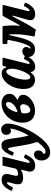

<svg xmlns="http://www.w3.org/2000/svg" viewBox="1108 -1718 846 3159"><g transform="rotate(-90 1530.5 -139.0)"><path d="M-26 -385Q7 -456 49.8 -495.5Q92.5 -535 150.5 -535Q207 -535 232.5 -503Q258 -471 242.5 -413L231.5 -370Q219 -324 217.5 -301.2Q216 -278.5 223.8 -271Q231.5 -263.5 247.5 -263.5Q262 -263.5 280.8 -268.2Q299.5 -273 319.5 -285Q329 -290.5 332 -296.5Q335 -302.5 338 -316.5L383 -512.5Q384.5 -520 395 -520H523Q530.5 -520 531.5 -518.8Q532.5 -517.5 531.5 -511.5L432.5 -112Q429 -98 429.2 -85.8Q429.5 -73.5 442 -73.5Q457.5 -73.5 472 -94.5Q486.5 -115.5 506.5 -152.5Q511.5 -162 515.2 -165.2Q519 -168.5 528.5 -165L556.5 -153.5Q565 -150 566.8 -145.5Q568.5 -141 564 -130.5Q533.5 -65.5 492.5 -24Q451.5 17.5 382 17.5Q326.5 17.5 302.5 -14.5Q278.5 -46.5 289.5 -94L315 -201.5Q317.5 -212.5 314.5 -214Q311.5 -215.5 304.5 -212Q280 -198.5 250 -189.8Q220 -181 184 -181Q145 -181 116.8 -193.8Q88.5 -206.5 80 -241.8Q71.5 -277 90.5 -344L105.5 -398.5Q109.5 -413 112 -429.5Q114.5 -446 100.5 -446Q85.5 -446 69.5 -425.2Q53.5 -404.5 32 -362.5Q28 -354.5 24.2 -350.8Q20.5 -347 12 -350.5L-20 -363.5Q-28.5 -367.5 -29.2 -371.5Q-30 -375.5 -26 -385Z M954.5 -381Q925.5 -381 908 -404Q890.5 -427 891 -459.5Q891.5 -499 917.5 -520.5Q943.5 -542 979 -542Q1024 -542 1050.2 -509.2Q1076.5 -476.5 1076.5 -429Q1076.5 -379 1057 -309.2Q1037.5 -239.5 1003 -162.2Q968.5 -85 923.5 -10.2Q878.5 64.5 826.8 125.8Q775 187 720.5 224.5Q666 262 613.5 263.5Q565 266 532.8 246.2Q500.5 226.5 484.2 192.8Q468 159 468.5 118.5Q468.5 88 481 60.5Q493.5 33 515.5 15.5Q537.5 -2 566.5 -2Q595.5 -2 614.8 16.5Q634 35 634 69.5Q633.5 96.5 625 111.8Q616.5 127 605.5 135Q594.5 143 586.2 148.2Q578 153.5 578 160.5Q578 172 587 179.8Q596 187.5 614.5 187.5Q648.5 187.5 687.8 152.5Q727 117.5 761.5 69.5Q770.5 57 772.2 52.8Q774 48.5 769 31.5Q750 -21.5 736.2 -86.8Q722.5 -152 712.2 -215.8Q702 -279.5 693.8 -330Q685.5 -380.5 678.5 -405Q676 -412.5 672 -420Q668 -427.5 659 -427.5Q647 -427.5 634.5 -403.8Q622 -380 607.5 -345.5Q604.5 -337 600.8 -335.5Q597 -334 589 -336.5L557.5 -349Q546.5 -352 547.8 -356.5Q549 -361 552.5 -371Q570 -415.5 593.5 -453.2Q617 -491 647.2 -514Q677.5 -537 714.5 -537Q762 -537 782.5 -514.5Q803 -492 813.5 -452.5Q827 -398 837.5 -310.2Q848 -222.5 871 -121Q876 -97 880.8 -97.8Q885.5 -98.5 895 -116.5Q926 -172.5 947.8 -226.2Q969.5 -280 981.2 -322.2Q993 -364.5 993 -386.5Q993 -394 989.5 -394Q984.5 -394 978.8 -387.5Q973 -381 954.5 -381Z M1091.5 -189Q1091.5 -265.5 1117.8 -329Q1144 -392.5 1189 -438.8Q1234 -485 1290.5 -510Q1347 -535 1407 -535Q1479.5 -535 1522.8 -499Q1566 -463 1566 -408.5Q1566 -362.5 1542 -334.2Q1518 -306 1481.5 -285Q1466 -275.5 1467.8 -272.8Q1469.5 -270 1490.5 -262Q1518.5 -251.5 1534.2 -232.5Q1550 -213.5 1550 -179Q1550 -146 1529.2 -112Q1508.5 -78 1472.2 -49.2Q1436 -20.5 1389.5 -2.8Q1343 15 1291 15Q1234.5 15 1189.2 -6.2Q1144 -27.5 1117.8 -72.5Q1091.5 -117.5 1091.5 -189ZM1285 -277.5Q1321 -288.5 1354.5 -311Q1388 -333.5 1409.2 -363Q1430.5 -392.5 1430.5 -426Q1430.5 -462.5 1395.5 -462.5Q1363 -462.5 1328 -421.2Q1293 -380 1270 -306.5Q1264 -286.5 1266.2 -279Q1268.5 -271.5 1285 -277.5ZM1327 -227Q1312 -222.5 1297.2 -219.2Q1282.5 -216 1269.5 -213.5Q1255 -210 1250.8 -202Q1246.5 -194 1245 -174Q1242.5 -148 1246.2 -122.5Q1250 -97 1262 -80Q1274 -63 1296 -63Q1324.5 -63 1347 -80.8Q1369.5 -98.5 1382.2 -125.8Q1395 -153 1395 -181.5Q1395 -201 1386 -211.2Q1377 -221.5 1363 -227.5Q1353.5 -231.5 1345.8 -231.2Q1338 -231 1327 -227Z M2188 -129.5Q2161 -63.5 2116.2 -23Q2071.5 17.5 2009 17.5Q1975.5 17.5 1955.5 2Q1935.5 -13.5 1929.5 -35Q1928 -41.5 1927.2 -45.2Q1926.5 -49 1926 -52Q1924 -59 1920.5 -57.8Q1917 -56.5 1910 -47.5Q1889.5 -20.5 1861 -2.8Q1832.5 15 1796 15Q1731.5 15 1688.5 -30Q1645.5 -75 1645.5 -172.5Q1645.5 -251 1668.2 -317Q1691 -383 1728.5 -431.5Q1766 -480 1811.2 -507Q1856.5 -534 1901 -534Q1944.5 -534 1966.8 -513.5Q1989 -493 1998.5 -468.5Q2003 -455.5 2007.5 -454.5Q2012 -453.5 2016 -472L2023 -505.5Q2024.5 -513.5 2028.2 -516.8Q2032 -520 2042.5 -520H2139.5Q2156 -520 2158.5 -516Q2161 -512 2157.5 -499L2060.5 -107.5Q2059 -103 2058 -96.8Q2057 -90.5 2057 -86.5Q2057 -73.5 2069 -73.5Q2082.5 -73.5 2098.5 -94.8Q2114.5 -116 2132 -155Q2136.5 -165.5 2139.8 -167.5Q2143 -169.5 2154.5 -165.5L2180.5 -156Q2190.5 -152 2191.8 -147.2Q2193 -142.5 2188 -129.5ZM1979 -362.5Q1979 -400 1968 -429Q1957 -458 1930 -458Q1912 -458 1893.2 -436.5Q1874.5 -415 1857.5 -379.8Q1840.5 -344.5 1827.2 -303Q1814 -261.5 1806.5 -220.8Q1799 -180 1799 -147.5Q1799 -107 1808.5 -85.2Q1818 -63.5 1842 -63.5Q1860 -63 1879.2 -84.8Q1898.5 -106.5 1916.2 -141.5Q1934 -176.5 1948.2 -217.2Q1962.5 -258 1970.8 -296.2Q1979 -334.5 1979 -362.5Z M3025 -495 2930.5 -116.5Q2929 -111.5 2927.5 -101.8Q2926 -92 2926 -88Q2926 -73.5 2937 -73.5Q2949.5 -73.5 2967 -95.5Q2984.5 -117.5 3003.5 -155.5Q3007.5 -164 3011.5 -167.2Q3015.5 -170.5 3024 -167L3055.5 -153.5Q3069 -148.5 3061 -130Q3029.5 -62.5 2986 -22.5Q2942.5 17.5 2876.5 17.5Q2831 17.5 2804.2 -3.8Q2777.5 -25 2777.5 -64.5Q2777.5 -70.5 2779 -82.8Q2780.5 -95 2783.5 -104.5L2844.5 -317.5Q2856.5 -364 2847.8 -359.2Q2839 -354.5 2821.5 -320.5Q2779 -241 2732.8 -153.5Q2686.5 -66 2626.5 21Q2621 28.5 2613.5 27Q2606 25.5 2598 23L2514.5 7.5Q2509 6 2509.2 2Q2509.5 -2 2511 -10Q2528.5 -96.5 2536.2 -163Q2544 -229.5 2545.5 -284.5Q2547 -339.5 2544 -391Q2542.5 -415 2538.5 -416.5Q2534.5 -418 2529 -394Q2508.5 -301 2489 -225.8Q2469.5 -150.5 2445 -96.8Q2420.5 -43 2385.2 -14Q2350 15 2297.5 15Q2239.5 15 2205.8 -15.8Q2172 -46.5 2172 -96.5Q2172 -139 2199.2 -166.5Q2226.5 -194 2264 -194Q2296 -194 2315.8 -176.2Q2335.5 -158.5 2335.5 -130Q2335.5 -108.5 2328.8 -96.5Q2322 -84.5 2315.2 -78.2Q2308.5 -72 2308.5 -68.5Q2308.5 -60 2319 -60Q2337.5 -60 2356.2 -91.2Q2375 -122.5 2392.5 -174Q2410 -225.5 2425 -287.2Q2440 -349 2451 -410.5Q2454 -427 2449.8 -433.5Q2445.5 -440 2430 -440H2408.5Q2393 -440 2389.5 -444.5Q2386 -449 2386 -465V-500Q2386 -514.5 2391.8 -517.2Q2397.5 -520 2411 -520H2655Q2672 -520 2676.5 -517.5Q2681 -515 2683 -500Q2689.5 -437.5 2691.2 -377.2Q2693 -317 2685.5 -247Q2684.5 -238.5 2687.5 -235.2Q2690.5 -232 2696 -241Q2733 -303.5 2757 -347.5Q2781 -391.5 2800 -428Q2819 -464.5 2841 -504Q2850 -520 2864 -520H3003.5Q3023 -520 3026.2 -516Q3029.5 -512 3025 -495Z"/></g></svg>

Font: Besley* Narrow
Style: Bold Italic
Weight: 700
Width: 4
Italic angle: -13°
Designer: Owen Earl
Foundry: indestructible type*
Version: Version 3.000; ttfautohint (v1.8.3)